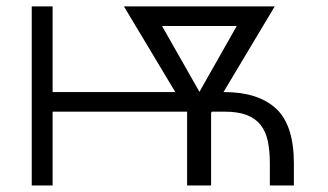

<svg xmlns="http://www.w3.org/2000/svg" viewBox="-20 -565 1000 585"><path d="M140.3 -545.5V-284.4H514.2L357.6 -545.5H817.1L660.9 -284.4H664.1Q766 -284.4 820.7 -234.4Q875.4 -184.3 875.4 -67.1V0H802.2V-67.1Q802.2 -105.5 796 -134.9Q789.8 -164.4 774.1 -184.3Q758.5 -204.2 731.9 -214.5Q705.3 -224.8 664.1 -224.8H625.4L623.2 -221.2V0H550.1V-224.8H140.3V0H76.7V-545.5ZM473.7 -485.8 587.7 -285.2 701.3 -485.8Z"/></svg>

Font: Inter P Light
Style: Regular
Weight: 300
Designer: Rasmus Andersson
Foundry: rsms
Version: Version 3.018;git-588b23468